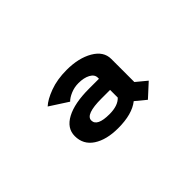

<svg xmlns="http://www.w3.org/2000/svg" viewBox="-38 -897 646 646"><g transform="rotate(-45 285.0 -574.0)"><path d="M399.5 -441.5 362.5 -472Q328 -444.5 261.5 -444.5Q206 -444.5 172.5 -466.5Q139 -488.5 139 -529Q139 -566.5 177.8 -587.2Q216.5 -608 285.5 -608H333V-613Q333 -628.5 316.2 -637.5Q299.5 -646.5 274 -646.5Q254 -646.5 236.5 -639Q219 -631.5 210 -622L145 -664Q162 -680 197 -693Q232 -706 277 -706Q334 -706 371.8 -684Q409.5 -662 409.5 -626V-516L447 -485ZM274 -498.5Q314.5 -498.5 333 -518.5V-555H292Q215.5 -555 215.5 -527Q215.5 -498.5 274 -498.5Z"/></g></svg>

Font: League Mono Narrow SemiBold
Style: Regular
Weight: 600
Width: 3
Designer: Tyler Finck
Foundry: The League of Moveable Type / Tyler Finck
Version: Version 2.210